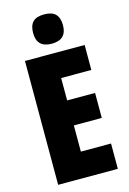

<svg xmlns="http://www.w3.org/2000/svg" viewBox="-138 -1003 719 1069"><g transform="rotate(-15 221.5 -468.5)"><path d="M403 0H59V-714H403V-570H229V-441H390V-297H229V-146H403ZM229 -937Q274 -937 294.5 -915.5Q315 -894 315 -852Q315 -768 229 -768Q143 -768 143 -852Q143 -895 163.5 -916Q184 -937 229 -937Z"/></g></svg>

Font: Noto Sans Malayalam ExtraCondensed Black
Style: Regular
Weight: 900
Width: 2
Designer: Jelle Bosma - Monotype Design Team
Foundry: Monotype Imaging Inc.
Version: Version 2.104; ttfautohint (v1.8.4.7-5d5b)